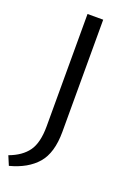

<svg xmlns="http://www.w3.org/2000/svg" viewBox="-164 -715 662 978"><g transform="rotate(20 166.5 -226.0)"><path d="M132 -50V-658H217V-50Q217 64 166.5 122.5Q116 181 20 206L-1 156Q67 131 99.5 85.5Q132 40 132 -50Z"/></g></svg>

Font: EauTestInfant Medium
Style: Regular
Weight: 500
Designer: Christian Thalmann (Catharsis Fonts)
Version: Version 0.001;PS 000.001;hotconv 1.0.88;makeotf.lib2.5.64775